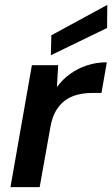

<svg xmlns="http://www.w3.org/2000/svg" viewBox="-20 -769 461 789"><path d="M23 0 111 -501H219L214 -411Q237 -443 268.5 -465.5Q300 -488 338 -500.5Q376 -513 419 -513L397 -387H358Q327 -387 299 -380Q271 -373 248.5 -357Q226 -341 210 -314Q194 -287 187 -246L143 0ZM189 -542 191 -624 421 -749 420 -654Z"/></svg>

Font: DM Sans 17pt SemiBold
Style: Italic
Weight: 600
Italic angle: -10°
Version: Version 4.004;gftools[0.9.30]